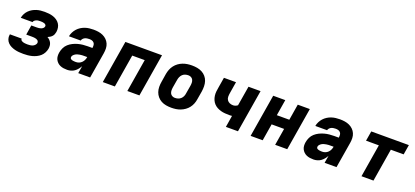

<svg xmlns="http://www.w3.org/2000/svg" viewBox="27 -1358 4745 2197"><g transform="rotate(20 2400.0 -260.0)"><path d="M256 8Q229 8 203 6Q177 4 151.5 -2.5Q126 -9 103.5 -20Q81 -31 63.5 -49Q46 -67 38 -91.5Q30 -116 34 -143L36 -150H179Q177 -140 182.5 -133Q188 -126 195.5 -122Q203 -118 211.5 -115.5Q220 -113 229.5 -112Q239 -111 248 -110.5Q257 -110 266 -110Q281 -110 296 -112Q311 -114 325 -119.5Q339 -125 350.5 -137Q362 -149 365 -163Q366 -173 362.5 -181.5Q359 -190 352 -195.5Q345 -201 336 -204Q327 -207 317 -208.5Q307 -210 298 -210.5Q289 -211 279 -211H212L231 -329H298Q310 -329 323 -330.5Q336 -332 348.5 -336.5Q361 -341 371.5 -350.5Q382 -360 384 -373Q386 -385 378 -393Q370 -401 359 -404.5Q348 -408 336.5 -409Q325 -410 313 -410Q302 -410 289.5 -409Q277 -408 265.5 -403.5Q254 -399 243.5 -390.5Q233 -382 231 -370H88V-373Q93 -398 105 -421Q117 -444 136 -463Q155 -482 178 -495Q201 -508 225 -515.5Q249 -523 273.5 -525.5Q298 -528 323 -528Q350 -528 376 -525Q402 -522 426.5 -514Q451 -506 472 -491.5Q493 -477 507 -456.5Q521 -436 525.5 -410Q530 -384 526 -357Q523 -343 518 -328.5Q513 -314 502 -302Q491 -290 477.5 -282Q464 -274 450 -268Q466 -259 478.5 -246.5Q491 -234 499 -218Q507 -202 508.5 -183Q510 -164 507 -145Q502 -119 489 -94.5Q476 -70 455.5 -52Q435 -34 410 -22Q385 -10 359.5 -3.5Q334 3 308 5.5Q282 8 256 8Z M789 8Q766 8 744.5 5Q723 2 703.5 -6.5Q684 -15 669 -29.5Q654 -44 645 -62.5Q636 -81 634.5 -103Q633 -125 637 -148Q642 -177 655.5 -205.5Q669 -234 692.5 -255Q716 -276 744.5 -290Q773 -304 802.5 -312Q832 -320 861.5 -323Q891 -326 920 -326H976L977 -333Q979 -349 977 -364.5Q975 -380 964.5 -391Q954 -402 939.5 -406Q925 -410 909 -410Q896 -410 882.5 -408Q869 -406 856.5 -400.5Q844 -395 834 -384Q824 -373 821 -360H678Q682 -385 694.5 -410Q707 -435 725 -455Q743 -475 766.5 -490Q790 -505 815.5 -513.5Q841 -522 867 -525Q893 -528 918 -528Q948 -528 977.5 -523.5Q1007 -519 1033 -507Q1059 -495 1079 -475.5Q1099 -456 1110.5 -430Q1122 -404 1123 -374Q1124 -344 1119 -314L1067 0H922L937 -90Q926 -70 910.5 -51Q895 -32 876 -18.5Q857 -5 834 1.5Q811 8 789 8ZM852 -110Q871 -110 889.5 -117Q908 -124 922.5 -138.5Q937 -153 945 -171Q953 -189 956 -208H920Q907 -208 894 -207.5Q881 -207 867.5 -204.5Q854 -202 841 -198.5Q828 -195 816 -188Q804 -181 794 -170.5Q784 -160 782 -147Q781 -139 783.5 -132Q786 -125 792.5 -121Q799 -117 806 -115Q813 -113 821 -112Q829 -111 836.5 -110.5Q844 -110 852 -110Z M1221 0 1307 -520H1753L1667 0H1520L1586 -400H1434L1368 0Z M2057 8Q2024 8 1992.5 2.5Q1961 -3 1934 -17.5Q1907 -32 1887 -55.5Q1867 -79 1857 -108Q1847 -137 1846.5 -169.5Q1846 -202 1852 -235L1868 -335Q1873 -363 1883.5 -390Q1894 -417 1912 -440.5Q1930 -464 1954 -481.5Q1978 -499 2005.5 -509.5Q2033 -520 2060.5 -524Q2088 -528 2116 -528Q2149 -528 2180.5 -522.5Q2212 -517 2239.5 -502.5Q2267 -488 2287 -464.5Q2307 -441 2316.5 -412Q2326 -383 2326.5 -350.5Q2327 -318 2322 -285L2305 -185Q2301 -157 2290.5 -130Q2280 -103 2262 -79.5Q2244 -56 2219.5 -38.5Q2195 -21 2168 -10.5Q2141 0 2113 4Q2085 8 2057 8ZM2057 -112Q2076 -112 2094.5 -117.5Q2113 -123 2128 -136.5Q2143 -150 2151 -168Q2159 -186 2161 -204L2178 -304Q2181 -323 2180.5 -341.5Q2180 -360 2172.5 -375.5Q2165 -391 2149.5 -399.5Q2134 -408 2116 -408Q2097 -408 2078.5 -402.5Q2060 -397 2045.5 -383.5Q2031 -370 2023 -352Q2015 -334 2012 -316L1995 -216Q1992 -197 1992.5 -178.5Q1993 -160 2000.5 -144.5Q2008 -129 2023.5 -120.5Q2039 -112 2057 -112Z M2720 0 2743 -142Q2735 -141 2727 -140.5Q2719 -140 2712 -140Q2685 -140 2658 -142Q2631 -144 2606 -151Q2581 -158 2559 -170Q2537 -182 2520 -200.5Q2503 -219 2493 -242.5Q2483 -266 2479.5 -292Q2476 -318 2479 -345Q2482 -372 2487 -399L2507 -520H2654L2631 -380Q2627 -357 2627 -334.5Q2627 -312 2638.5 -294.5Q2650 -277 2669.5 -268.5Q2689 -260 2712 -260Q2726 -260 2740.5 -265.5Q2755 -271 2766 -280L2806 -520H2953L2867 0Z M3021 0 3107 -520H3254L3222 -325H3374L3406 -520H3553L3467 0H3320L3354 -206H3202L3168 0Z M3789 8Q3766 8 3744.5 5Q3723 2 3703.5 -6.5Q3684 -15 3669 -29.5Q3654 -44 3645 -62.5Q3636 -81 3634.5 -103Q3633 -125 3637 -148Q3642 -177 3655.5 -205.5Q3669 -234 3692.5 -255Q3716 -276 3744.5 -290Q3773 -304 3802.5 -312Q3832 -320 3861.5 -323Q3891 -326 3920 -326H3976L3977 -333Q3979 -349 3977 -364.5Q3975 -380 3964.5 -391Q3954 -402 3939.5 -406Q3925 -410 3909 -410Q3896 -410 3882.5 -408Q3869 -406 3856.5 -400.5Q3844 -395 3834 -384Q3824 -373 3821 -360H3678Q3682 -385 3694.5 -410Q3707 -435 3725 -455Q3743 -475 3766.5 -490Q3790 -505 3815.5 -513.5Q3841 -522 3867 -525Q3893 -528 3918 -528Q3948 -528 3977.5 -523.5Q4007 -519 4033 -507Q4059 -495 4079 -475.5Q4099 -456 4110.5 -430Q4122 -404 4123 -374Q4124 -344 4119 -314L4067 0H3922L3937 -90Q3926 -70 3910.5 -51Q3895 -32 3876 -18.5Q3857 -5 3834 1.5Q3811 8 3789 8ZM3852 -110Q3871 -110 3889.5 -117Q3908 -124 3922.5 -138.5Q3937 -153 3945 -171Q3953 -189 3956 -208H3920Q3907 -208 3894 -207.5Q3881 -207 3867.5 -204.5Q3854 -202 3841 -198.5Q3828 -195 3816 -188Q3804 -181 3794 -170.5Q3784 -160 3782 -147Q3781 -139 3783.5 -132Q3786 -125 3792.5 -121Q3799 -117 3806 -115Q3813 -113 3821 -112Q3829 -111 3836.5 -110.5Q3844 -110 3852 -110Z M4371 0 4437 -400H4281L4301 -520H4759L4739 -400H4583L4517 0Z"/></g></svg>

Font: Iosevka Heavy Extended Oblique
Style: Regular
Weight: 900
Width: 7
Italic angle: -9°
Monospace: yes
Designer: Belleve Invis
Foundry: Belleve Invis
Version: Version 32.5.0; ttfautohint (v1.8.4)